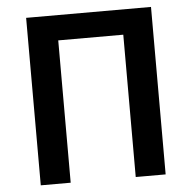

<svg xmlns="http://www.w3.org/2000/svg" viewBox="-52 -792 845 844"><g transform="rotate(-5 370.0 -369.5)"><path d="M94 0V-739H645V0H513V-628H226V0Z"/></g></svg>

Font: Noto Sans JP SemiBold
Style: Regular
Weight: 600
Designer: Ryoko NISHIZUKA  (kana, bopomofo & ideographs); Paul D. Hunt (Latin, Greek & Cyrillic); Sandoll Communications , Soo-you
Foundry: Adobe
Version: Version 2.004-H2;hotconv 1.0.118;makeotfexe 2.5.65603